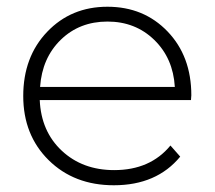

<svg xmlns="http://www.w3.org/2000/svg" viewBox="-20 -546 637 570"><path d="M548 -263Q548 -261 547.5 -256.5Q547 -252 547 -249H98Q102 -156 163.5 -98.5Q225 -41 319 -41Q426 -41 486 -114L515 -81Q445 4 318 4Q200 4 124.5 -70.5Q49 -145 49 -261Q49 -377 120 -451.5Q191 -526 299 -526Q407 -526 477.5 -452.5Q548 -379 548 -263ZM99 -288H499Q494 -373 438 -427.5Q382 -482 299 -482Q216 -482 160.5 -428Q105 -374 99 -288Z"/></svg>

Font: mBank Light
Style: Regular
Weight: 300
Designer: Julieta Ulanovsky
Foundry: Julieta Ulanovsky
Version: Version 7.200;PS 007.200;hotconv 1.0.88;makeotf.lib2.5.64775